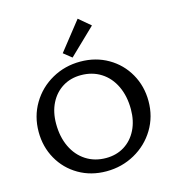

<svg xmlns="http://www.w3.org/2000/svg" viewBox="-131 -1027 1048 1144"><g transform="rotate(-15 393.5 -454.5)"><path d="M314 -740 453 -916 525 -855 364 -700ZM54 -324Q54 -420 100.5 -498Q147 -576 226.5 -620.5Q306 -665 401 -665Q496 -665 572 -621Q648 -577 691 -501Q734 -425 734 -333Q734 -237 687 -159.5Q640 -82 560 -37.5Q480 7 385 7Q290 7 214.5 -37Q139 -81 96.5 -156.5Q54 -232 54 -324ZM620 -313Q620 -394 590.5 -456Q561 -518 507.5 -552Q454 -586 384 -586Q320 -586 271 -555.5Q222 -525 194.5 -470.5Q167 -416 167 -344Q167 -263 196.5 -201Q226 -139 279.5 -104.5Q333 -70 403 -70Q467 -70 516 -100.5Q565 -131 592.5 -186Q620 -241 620 -313Z"/></g></svg>

Font: Ysabeau Infant Semibold
Style: Regular
Weight: 600
Designer: Christian Thalmann (Catharsis Fonts)
Version: Version 0.003